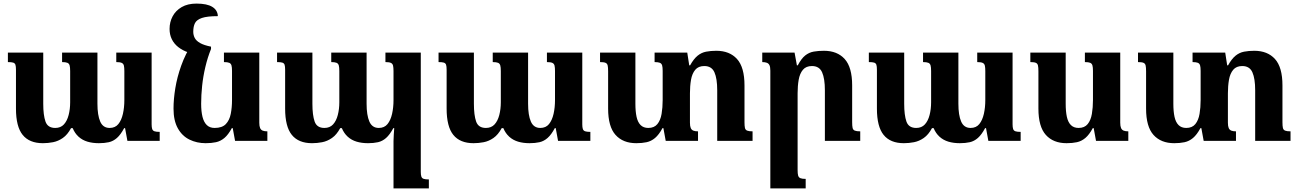

<svg xmlns="http://www.w3.org/2000/svg" viewBox="-20 -785 7236 1070"><path d="M628 -492H825V-92Q825 -76 828 -66.5Q831 -57 840.5 -53.5Q850 -50 870 -50V0H690L677 -71H672Q652 -34 631.5 -16Q611 2 586.5 7.5Q562 13 531 13Q496 13 467.5 4.5Q439 -4 418 -23Q397 -42 385 -71H376Q356 -34 330 -16Q304 2 275.5 7.5Q247 13 219 13Q144 13 106.5 -33Q69 -79 69 -180V-396Q69 -415 66 -424Q63 -433 53.5 -436Q44 -439 24 -439V-492H221V-207Q221 -143 233.5 -107.5Q246 -72 288 -72Q318 -72 336 -91.5Q354 -111 362.5 -144Q371 -177 371 -215V-389Q371 -410 368 -420.5Q365 -431 355.5 -435Q346 -439 326 -439V-492H523V-207Q523 -143 538.5 -107.5Q554 -72 591 -72Q622 -72 639.5 -93.5Q657 -115 665 -150.5Q673 -186 673 -227V-389Q673 -408 670.5 -419Q668 -430 658.5 -434.5Q649 -439 628 -439Z M1126 13Q1077 13 1036 -7Q995 -27 971 -70Q947 -113 947 -180Q947 -232 957 -293.5Q967 -355 990 -419.5Q1013 -484 1052 -545L1156 -512Q1137 -465 1124.5 -412Q1112 -359 1106.5 -307Q1101 -255 1101 -207Q1101 -164 1108.5 -134Q1116 -104 1132.5 -88Q1149 -72 1176 -72Q1218 -72 1238.5 -93.5Q1259 -115 1266 -150.5Q1273 -186 1273 -227V-390Q1273 -410 1270 -420.5Q1267 -431 1257.5 -435Q1248 -439 1228 -439V-492H1425V-101Q1425 -82 1429.5 -71.5Q1434 -61 1444 -57Q1454 -53 1470 -53V0H1290L1277 -71H1272Q1252 -34 1230.5 -16Q1209 2 1183.5 7.5Q1158 13 1126 13ZM1156 -525V-512L1029 -493Q997 -504 973.5 -522.5Q950 -541 937.5 -566.5Q925 -592 925 -624Q925 -662 942 -694Q959 -726 992.5 -745.5Q1026 -765 1075 -765Q1134 -765 1163.5 -746.5Q1193 -728 1194 -695Q1135 -695 1105.5 -685Q1076 -675 1066.5 -656Q1057 -637 1057 -608Q1057 -590 1065 -574Q1073 -558 1094.5 -545.5Q1116 -533 1156 -525Z M2128 -492H2325V173Q2325 189 2328 198.5Q2331 208 2340.5 211.5Q2350 215 2370 215V265H2173V1Q2173 -17 2174.5 -35Q2176 -53 2177 -71H2172Q2152 -34 2131.5 -16Q2111 2 2086.5 7.5Q2062 13 2031 13Q1996 13 1967.5 4.5Q1939 -4 1918 -23Q1897 -42 1885 -71H1876Q1856 -34 1830 -16Q1804 2 1775.5 7.5Q1747 13 1719 13Q1644 13 1606.5 -33Q1569 -79 1569 -180V-396Q1569 -415 1566 -424Q1563 -433 1553.5 -436Q1544 -439 1524 -439V-492H1721V-207Q1721 -143 1733.5 -107.5Q1746 -72 1788 -72Q1818 -72 1836 -91.5Q1854 -111 1862.5 -144Q1871 -177 1871 -215V-389Q1871 -410 1868 -420.5Q1865 -431 1855.5 -435Q1846 -439 1826 -439V-492H2023V-207Q2023 -143 2038.5 -107.5Q2054 -72 2091 -72Q2122 -72 2139.5 -93.5Q2157 -115 2165 -150.5Q2173 -186 2173 -227V-389Q2173 -408 2170.5 -419Q2168 -430 2158.5 -434.5Q2149 -439 2128 -439Z M3028 -492H3225V-92Q3225 -76 3228 -66.5Q3231 -57 3240.5 -53.5Q3250 -50 3270 -50V0H3090L3077 -71H3072Q3052 -34 3031.5 -16Q3011 2 2986.5 7.5Q2962 13 2931 13Q2896 13 2867.5 4.5Q2839 -4 2818 -23Q2797 -42 2785 -71H2776Q2756 -34 2730 -16Q2704 2 2675.5 7.5Q2647 13 2619 13Q2544 13 2506.5 -33Q2469 -79 2469 -180V-396Q2469 -415 2466 -424Q2463 -433 2453.5 -436Q2444 -439 2424 -439V-492H2621V-207Q2621 -143 2633.5 -107.5Q2646 -72 2688 -72Q2718 -72 2736 -91.5Q2754 -111 2762.5 -144Q2771 -177 2771 -215V-389Q2771 -410 2768 -420.5Q2765 -431 2755.5 -435Q2746 -439 2726 -439V-492H2923V-207Q2923 -143 2938.5 -107.5Q2954 -72 2991 -72Q3022 -72 3039.5 -93.5Q3057 -115 3065 -150.5Q3073 -186 3073 -227V-389Q3073 -408 3070.5 -419Q3068 -430 3058.5 -434.5Q3049 -439 3028 -439Z M4129 -104Q4129 -83 4131.5 -72Q4134 -61 4144 -57Q4154 -53 4174 -53V0H3977V-282Q3977 -347 3961.5 -382Q3946 -417 3905 -417Q3872 -417 3854.5 -396Q3837 -375 3831 -340.5Q3825 -306 3825 -265V-101Q3825 -82 3829.5 -71.5Q3834 -61 3844 -57Q3854 -53 3870 -53V0H3690L3677 -71H3672Q3652 -34 3630.5 -16Q3609 2 3583.5 7.5Q3558 13 3526 13Q3452 13 3410.5 -33Q3369 -79 3369 -180V-388Q3369 -409 3366.5 -420Q3364 -431 3354.5 -435Q3345 -439 3324 -439V-492H3521V-207Q3521 -164 3527.5 -134Q3534 -104 3550 -88Q3566 -72 3593 -72Q3626 -72 3643.5 -93.5Q3661 -115 3667 -150.5Q3673 -186 3673 -227V-390Q3673 -410 3670 -420.5Q3667 -431 3657.5 -435Q3648 -439 3628 -439V-492H3810L3821 -421H3826Q3846 -457 3867.5 -474.5Q3889 -492 3915 -497Q3941 -502 3972 -502Q4046 -502 4087.5 -456Q4129 -410 4129 -309Z M4774 -53V0H4577V-282Q4577 -347 4561.5 -382Q4546 -417 4505 -417Q4472 -417 4454.5 -396Q4437 -375 4431 -340.5Q4425 -306 4425 -265V163Q4425 183 4428 193.5Q4431 204 4440.5 208Q4450 212 4470 212V265H4273V-391Q4273 -411 4268.5 -421Q4264 -431 4254 -435Q4244 -439 4228 -439V-492H4408L4421 -421H4426Q4446 -459 4467.5 -476Q4489 -493 4515 -497.5Q4541 -502 4572 -502Q4646 -502 4687.5 -456Q4729 -410 4729 -309V-104Q4729 -83 4731.5 -72Q4734 -61 4744 -57Q4754 -53 4774 -53Z M5426 -492H5623V-92Q5623 -76 5626 -66.5Q5629 -57 5638.5 -53.5Q5648 -50 5668 -50V0H5488L5475 -71H5470Q5450 -34 5429.5 -16Q5409 2 5384.5 7.5Q5360 13 5329 13Q5294 13 5265.5 4.5Q5237 -4 5216 -23Q5195 -42 5183 -71H5174Q5154 -34 5128 -16Q5102 2 5073.5 7.5Q5045 13 5017 13Q4942 13 4904.5 -33Q4867 -79 4867 -180V-396Q4867 -415 4864 -424Q4861 -433 4851.5 -436Q4842 -439 4822 -439V-492H5019V-207Q5019 -143 5031.5 -107.5Q5044 -72 5086 -72Q5116 -72 5134 -91.5Q5152 -111 5160.5 -144Q5169 -177 5169 -215V-389Q5169 -410 5166 -420.5Q5163 -431 5153.5 -435Q5144 -439 5124 -439V-492H5321V-207Q5321 -143 5336.5 -107.5Q5352 -72 5389 -72Q5420 -72 5437.5 -93.5Q5455 -115 5463 -150.5Q5471 -186 5471 -227V-389Q5471 -408 5468.5 -419Q5466 -430 5456.5 -434.5Q5447 -439 5426 -439Z M5924 13Q5850 13 5808.5 -33Q5767 -79 5767 -180V-388Q5767 -409 5764.5 -420Q5762 -431 5752.5 -435Q5743 -439 5722 -439V-492H5919V-207Q5919 -164 5925.5 -134Q5932 -104 5948 -88Q5964 -72 5991 -72Q6024 -72 6041.5 -93.5Q6059 -115 6065 -150.5Q6071 -186 6071 -227V-390Q6071 -410 6068 -420.5Q6065 -431 6055.5 -435Q6046 -439 6026 -439V-492H6223V-101Q6223 -82 6227.5 -71.5Q6232 -61 6242 -57Q6252 -53 6268 -53V0H6088L6075 -71H6070Q6050 -34 6028.5 -16Q6007 2 5981.5 7.5Q5956 13 5924 13Z M7127 -104Q7127 -83 7129.5 -72Q7132 -61 7142 -57Q7152 -53 7172 -53V0H6975V-282Q6975 -347 6959.5 -382Q6944 -417 6903 -417Q6870 -417 6852.5 -396Q6835 -375 6829 -340.5Q6823 -306 6823 -265V-101Q6823 -82 6827.5 -71.5Q6832 -61 6842 -57Q6852 -53 6868 -53V0H6688L6675 -71H6670Q6650 -34 6628.5 -16Q6607 2 6581.5 7.5Q6556 13 6524 13Q6450 13 6408.5 -33Q6367 -79 6367 -180V-388Q6367 -409 6364.5 -420Q6362 -431 6352.5 -435Q6343 -439 6322 -439V-492H6519V-207Q6519 -164 6525.5 -134Q6532 -104 6548 -88Q6564 -72 6591 -72Q6624 -72 6641.5 -93.5Q6659 -115 6665 -150.5Q6671 -186 6671 -227V-390Q6671 -410 6668 -420.5Q6665 -431 6655.5 -435Q6646 -439 6626 -439V-492H6808L6819 -421H6824Q6844 -457 6865.5 -474.5Q6887 -492 6913 -497Q6939 -502 6970 -502Q7044 -502 7085.5 -456Q7127 -410 7127 -309Z"/></svg>

Font: Noto Serif Armenian
Style: Regular
Weight: 400
Designer: Monotype Design Team
Foundry: Monotype Imaging Inc.
Version: Version 2.007